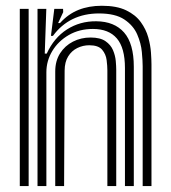

<svg xmlns="http://www.w3.org/2000/svg" viewBox="-20 -630 578 650"><path d="M463 0V-405.8Q463 -424.2 460.2 -453.9Q457.5 -483.5 444.5 -513.5Q431.5 -543.5 401 -564Q370.5 -584.5 315 -584.5Q265.5 -584.5 226.1 -565.4Q186.8 -546.2 159.2 -508.5H152.5L163.8 -600H193.5L194 -589L176.8 -552H183.2Q210.8 -582.5 245.8 -596.5Q280.8 -610.5 324.8 -610.5Q375.2 -610.5 407 -595.1Q438.8 -579.8 456.5 -555.4Q474.2 -531 481.9 -503.6Q489.5 -476.2 491.1 -451.8Q492.8 -427.2 492.8 -411.8V0ZM47 0V-600H77V0ZM167 0V-388Q167 -423.8 183.4 -449.5Q199.8 -475.2 227 -489.1Q254.2 -503 286.8 -503Q319.2 -503 337.1 -490.6Q355 -478.2 362.6 -460.1Q370.2 -442 371.9 -423.8Q373.5 -405.5 373.5 -393.8V0H343.5V-392Q343.5 -406.5 341 -426.5Q338.5 -446.5 325.8 -461.6Q313 -476.8 282.2 -476.8Q260.8 -476.8 241.6 -467.4Q222.5 -458 210.8 -439.1Q199 -420.2 198.8 -391.2L197 0ZM107 0V-600H136.8L131.5 -448.5H138.2Q162.8 -502.2 206.8 -530.4Q250.8 -558.5 305.8 -558Q367.2 -557.5 400.1 -520Q433 -482.5 433 -403.8V0H403V-399.8Q403 -467.8 375.6 -499.9Q348.2 -532 294.5 -532Q248.5 -532 212.9 -511.4Q177.2 -490.8 157.1 -457.4Q137 -424 137 -385.2V0Z"/></svg>

Font: Big Shoulders Inline Text Thin Black
Style: Regular
Weight: 900
Version: Version 2.002